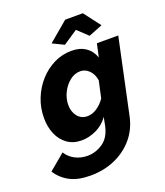

<svg xmlns="http://www.w3.org/2000/svg" viewBox="-225 -839 1010 1175"><g transform="rotate(-20 280.5 -252.0)"><path d="M160 223Q80 223 27.5 195.5Q-25 168 -57 118L47 31Q67 64 103.5 83.5Q140 103 185 103Q239 103 286 70.5Q333 38 348 -36L358 -87Q327 -43 279.5 -20.5Q232 2 183 2Q129 2 90.5 -25.5Q52 -53 32 -100Q12 -147 12 -205Q12 -272 36 -331.5Q60 -391 101 -436.5Q142 -482 196 -508.5Q250 -535 310 -535Q365 -535 402 -509.5Q439 -484 454 -439L473 -525H612L508 -36Q491 44 441.5 102Q392 160 319.5 191.5Q247 223 160 223ZM267 -125Q299 -125 329.5 -145.5Q360 -166 382 -198L406 -308Q400 -349 375 -374Q350 -399 318 -399Q281 -399 249.5 -374Q218 -349 198.5 -310Q179 -271 179 -229Q179 -185 203 -155Q227 -125 267 -125ZM212 -619 340 -727H455L537 -619L447 -583L380 -646L286 -583Z"/></g></svg>

Font: Raleway ExtraBold
Style: Italic
Weight: 800
Italic angle: -12°
Designer: Matt McInerney, Pablo Impallari, Rodrigo Fuenzalida
Foundry: Matt McInerney, Pablo Impallari, Rodrigo Fuenzalida
Version: Version 4.026